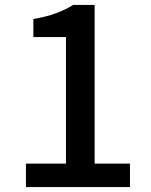

<svg xmlns="http://www.w3.org/2000/svg" viewBox="-20 -757 610 777"><path d="M85 0V-95H247V-607H115V-680Q167 -689 205.5 -703Q244 -717 276 -737H363V-95H506V0Z"/></svg>

Font: Source Han Sans SC Medium
Style: Regular
Weight: 500
Designer: Ryoko NISHIZUKA 西塚涼子 (kana, bopomofo & ideographs); Paul D. Hunt (Latin, Greek & Cyrillic); Sandoll Communications 산돌커뮤니
Foundry: Adobe
Version: Version 2.004;hotconv 1.0.118;makeotfexe 2.5.65603